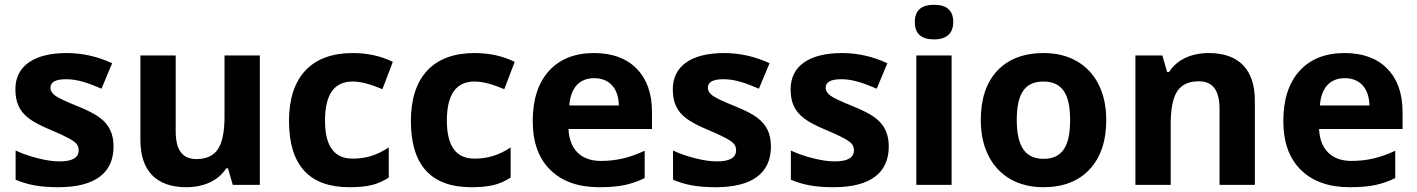

<svg xmlns="http://www.w3.org/2000/svg" viewBox="-20 -780 5980 810"><path d="M459 -162.1C459 -189 454.1 -212.4 444.8 -231.9C435.5 -251.5 420.9 -268.6 400.9 -283.7C380.9 -298.8 349.6 -314.9 307.1 -332C259.3 -351.1 228.5 -365.7 214.4 -375.5C200.2 -385.3 192.9 -397 192.9 -410.2C192.9 -434.1 214.8 -445.8 258.8 -445.8C308.1 -445.8 353.5 -429.2 408.2 -405.8L453.1 -513.2C391.1 -542 327.1 -556.2 261.2 -556.2C123 -556.2 44.9 -501 44.9 -403.8C44.9 -375.5 49.3 -351.6 58.6 -332.5C67.4 -313 81.5 -295.9 101.6 -280.8C121.1 -265.6 151.9 -249.5 193.8 -231.9C223.1 -219.7 246.6 -209 264.2 -199.7C299.3 -181.2 312 -169.4 312 -146C312 -114.7 285.2 -99.1 231 -99.1C204.6 -99.1 174.3 -103.5 139.6 -112.3C105 -121.1 73.7 -131.8 45.9 -145V-22C94.7 -1 146.5 9.8 226.1 9.8C380.9 9.8 459 -50.3 459 -162.1Z M1076.2 0V-545.9H927.2V-289.1C927.2 -224.6 918 -178.7 899.4 -150.9C880.9 -123 850.6 -108.9 809.1 -108.9C748 -108.9 721.2 -148.4 721.2 -227.1V-545.9H572.3V-189.9C572.3 -61 637.7 9.8 766.1 9.8C840.8 9.8 902.3 -19 934.1 -69.8H941.9L961.9 0Z M1454.1 9.8C1491.7 9.8 1522.5 6.8 1547.4 1C1571.8 -4.9 1596.2 -15.6 1620.1 -30.8V-158.2C1571.3 -125.5 1524.4 -110.8 1467.3 -110.8C1389.6 -110.8 1351.1 -164.1 1351.1 -271C1351.1 -380.9 1389.6 -436 1467.3 -436C1507.8 -436 1546.4 -422.9 1593.3 -403.8L1637.2 -519C1586.9 -543.9 1530.3 -556.2 1467.3 -556.2C1294.9 -556.2 1199.2 -455.6 1199.2 -270C1199.2 -83.5 1284.2 9.8 1454.1 9.8Z M1968.3 9.8C2005.9 9.8 2036.6 6.8 2061.5 1C2085.9 -4.9 2110.4 -15.6 2134.3 -30.8V-158.2C2085.4 -125.5 2038.6 -110.8 1981.4 -110.8C1903.8 -110.8 1865.2 -164.1 1865.2 -271C1865.2 -380.9 1903.8 -436 1981.4 -436C2022 -436 2060.5 -422.9 2107.4 -403.8L2151.4 -519C2101.1 -543.9 2044.4 -556.2 1981.4 -556.2C1809.1 -556.2 1713.4 -455.6 1713.4 -270C1713.4 -83.5 1798.3 9.8 1968.3 9.8Z M2486.8 -450.2C2549.8 -450.2 2589.4 -408.7 2590.8 -335H2381.8C2387.2 -408.7 2423.8 -450.2 2486.8 -450.2ZM2507.8 9.8C2550.3 9.8 2586.4 6.8 2616.2 0.5C2646 -6.3 2673.8 -15.6 2699.7 -28.8V-144C2635.7 -114.3 2580.6 -101.1 2514.6 -101.1C2430.2 -101.1 2381.8 -151.4 2378.4 -235.8H2730.5V-308.1C2730.5 -385.7 2709 -446.3 2666 -490.2C2623 -534.2 2563 -556.2 2485.8 -556.2C2405.3 -556.2 2341.8 -531.2 2296.4 -481.4C2250.5 -431.2 2227.5 -360.4 2227.5 -269C2227.5 -180.2 2252.4 -111.3 2301.8 -63C2351.1 -14.6 2419.9 9.8 2507.8 9.8Z M3232.4 -162.1C3232.4 -189 3227.5 -212.4 3218.3 -231.9C3209 -251.5 3194.3 -268.6 3174.3 -283.7C3154.3 -298.8 3123 -314.9 3080.6 -332C3032.7 -351.1 3002 -365.7 2987.8 -375.5C2973.6 -385.3 2966.3 -397 2966.3 -410.2C2966.3 -434.1 2988.3 -445.8 3032.2 -445.8C3081.5 -445.8 3127 -429.2 3181.6 -405.8L3226.6 -513.2C3164.6 -542 3100.6 -556.2 3034.7 -556.2C2896.5 -556.2 2818.4 -501 2818.4 -403.8C2818.4 -375.5 2822.8 -351.6 2832 -332.5C2840.8 -313 2855 -295.9 2875 -280.8C2894.5 -265.6 2925.3 -249.5 2967.3 -231.9C2996.6 -219.7 3020 -209 3037.6 -199.7C3072.8 -181.2 3085.4 -169.4 3085.4 -146C3085.4 -114.7 3058.6 -99.1 3004.4 -99.1C2978 -99.1 2947.8 -103.5 2913.1 -112.3C2878.4 -121.1 2847.2 -131.8 2819.3 -145V-22C2868.2 -1 2919.9 9.8 2999.5 9.8C3154.3 9.8 3232.4 -50.3 3232.4 -162.1Z M3729.5 -162.1C3729.5 -189 3724.6 -212.4 3715.3 -231.9C3706.1 -251.5 3691.4 -268.6 3671.4 -283.7C3651.4 -298.8 3620.1 -314.9 3577.6 -332C3529.8 -351.1 3499 -365.7 3484.9 -375.5C3470.7 -385.3 3463.4 -397 3463.4 -410.2C3463.4 -434.1 3485.4 -445.8 3529.3 -445.8C3578.6 -445.8 3624 -429.2 3678.7 -405.8L3723.6 -513.2C3661.6 -542 3597.7 -556.2 3531.7 -556.2C3393.6 -556.2 3315.4 -501 3315.4 -403.8C3315.4 -375.5 3319.8 -351.6 3329.1 -332.5C3337.9 -313 3352.1 -295.9 3372.1 -280.8C3391.6 -265.6 3422.4 -249.5 3464.4 -231.9C3493.7 -219.7 3517.1 -209 3534.7 -199.7C3569.8 -181.2 3582.5 -169.4 3582.5 -146C3582.5 -114.7 3555.7 -99.1 3501.5 -99.1C3475.1 -99.1 3444.8 -103.5 3410.2 -112.3C3375.5 -121.1 3344.2 -131.8 3316.4 -145V-22C3365.2 -1 3417 9.8 3496.6 9.8C3651.4 9.8 3729.5 -50.3 3729.5 -162.1Z M3839.4 -687C3839.4 -638.2 3866.2 -613.8 3920.4 -613.8C3974.6 -613.8 4001.5 -640.6 4001.5 -687C4001.5 -735.4 3974.6 -759.8 3920.4 -759.8C3866.2 -759.8 3839.4 -735.4 3839.4 -687ZM3994.6 -545.9H3845.7V0H3994.6Z M4269.5 -273.9C4269.5 -382.8 4302.2 -436 4381.8 -436C4461.9 -436 4494.6 -381.8 4494.6 -273.9C4494.6 -165 4462.4 -109.9 4382.8 -109.9C4302.7 -109.9 4269.5 -166 4269.5 -273.9ZM4647 -273.9C4647 -331.1 4636.2 -381.3 4614.7 -423.8C4571.8 -509.3 4488.8 -556.2 4383.8 -556.2C4299.3 -556.2 4233.9 -531.2 4187.5 -481.9C4141.1 -432.6 4117.7 -363.3 4117.7 -273.9C4117.7 -216.8 4128.4 -166.5 4149.9 -123.5C4192.9 -37.6 4275.9 9.8 4380.9 9.8C4464.4 9.8 4529.8 -15.1 4576.7 -65.4C4623.5 -115.7 4647 -185.1 4647 -273.9Z M5273.9 -356C5273.9 -485.4 5207 -556.2 5080.1 -556.2C5005.9 -556.2 4945.3 -528.8 4912.1 -476.1H4903.8L4883.8 -545.9H4770V0H4918.9V-256.8C4918.9 -321.3 4928.2 -367.7 4946.8 -395.5C4965.3 -423.3 4995.6 -437 5037.1 -437C5098.1 -437 5125 -397.5 5125 -318.8V0H5273.9Z M5653.3 -450.2C5716.3 -450.2 5755.9 -408.7 5757.3 -335H5548.3C5553.7 -408.7 5590.3 -450.2 5653.3 -450.2ZM5674.3 9.8C5716.8 9.8 5752.9 6.8 5782.7 0.5C5812.5 -6.3 5840.3 -15.6 5866.2 -28.8V-144C5802.2 -114.3 5747.1 -101.1 5681.2 -101.1C5596.7 -101.1 5548.3 -151.4 5544.9 -235.8H5897V-308.1C5897 -385.7 5875.5 -446.3 5832.5 -490.2C5789.6 -534.2 5729.5 -556.2 5652.3 -556.2C5571.8 -556.2 5508.3 -531.2 5462.9 -481.4C5417 -431.2 5394 -360.4 5394 -269C5394 -180.2 5418.9 -111.3 5468.3 -63C5517.6 -14.6 5586.4 9.8 5674.3 9.8Z"/></svg>

Font: Samim
Style: Bold
Weight: 700
Foundry: DejaVu fonts team - Redesigned by Saber Rastikerdar
Version: Version 4.0.5